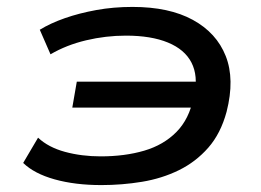

<svg xmlns="http://www.w3.org/2000/svg" viewBox="-20 -526 755 555"><path d="M273 9Q197 9 138 -7.5Q79 -24 47 -55L90 -128Q120 -100 168 -87Q216 -74 271 -74Q341 -74 397 -90.5Q453 -107 490 -144.5Q527 -182 539 -243L553 -215H189L202 -290H567L542 -253Q553 -307 533.5 -345Q514 -383 465.5 -403Q417 -423 344 -423Q286 -423 229 -409.5Q172 -396 126 -369L95 -440Q126 -459 167.5 -473.5Q209 -488 258.5 -497Q308 -506 363 -506Q469 -506 537.5 -468.5Q606 -431 632.5 -364Q659 -297 635 -203Q618 -140 582 -99Q546 -58 497 -34Q448 -10 390.5 -0.5Q333 9 273 9Z"/></svg>

Font: Nunito Sans 7pt Expanded Medium
Style: Italic
Weight: 500
Width: 7
Italic angle: -9°
Designer: Vernon Adams
Foundry: Vernon Adams
Version: Version 3.101;gftools[0.9.27]